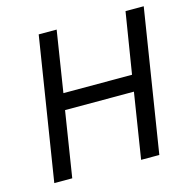

<svg xmlns="http://www.w3.org/2000/svg" viewBox="-90 -667 739 754"><g transform="rotate(-15 279.5 -290.0)"><path d="M40 0H113L155 -266H435L393 0H467L559 -580H485L445 -332H166L205 -580H132Z"/></g></svg>

Font: Charger Pro
Style: ExtObl
Weight: 400
Designer: Jasper
Foundry: Cannot Into Space Fonts
Version: Version 1.09